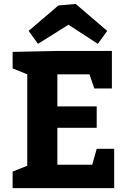

<svg xmlns="http://www.w3.org/2000/svg" viewBox="-20 -967 662 987"><path d="M477.1 -310.1H274.9V-120.1H454.1L477.1 -202.1H566.9V0H44.9V-85L120.1 -115.2V-585L44.9 -615.2V-700.2L274.9 -705.1H555.2V-512.2H464.8L439.9 -585H274.9V-419.9H477.1ZM280.3 -939 369.1 -946.8 531.2 -808.1 482.9 -741.7 332 -839.8 175.3 -741.7 127 -808.1Z"/></svg>

Font: Kadwa
Style: Regular
Weight: 400
Designer: Sol Matas
Foundry: Sol Matas
Version: Version 1.000;PS 001.000;hotconv 1.0.70;makeotf.lib2.5.58329